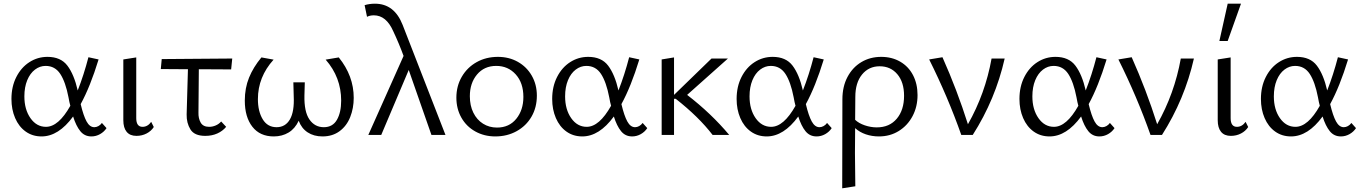

<svg xmlns="http://www.w3.org/2000/svg" viewBox="-20 -731 7365 1040"><path d="M42 -195Q42 -262 68.5 -314Q95 -366 139.5 -394.5Q184 -423 237 -423Q309 -423 345 -375.5Q381 -328 401 -241Q434 -325 459 -421L514 -409Q469 -262 417 -167Q432 -104 449 -73Q466 -42 491 -42Q502 -42 513 -48Q524 -54 532 -65L557 -37Q544 -17 522 -4.5Q500 8 475 8Q438 8 415 -20.5Q392 -49 376 -100Q297 8 205 8Q156 8 119 -18.5Q82 -45 62 -91.5Q42 -138 42 -195ZM229 -44Q297 -44 361 -158Q356 -175 351 -204Q335 -287 306.5 -330.5Q278 -374 227 -374Q196 -374 169.5 -354Q143 -334 127.5 -296.5Q112 -259 112 -209Q112 -138 145 -91Q178 -44 229 -44Z M648 -80V-409L718 -420V-91Q718 -44 752 -44Q780 -44 799 -71L813 -43Q799 -21 774 -8Q749 5 719 5Q684 5 666 -17Q648 -39 648 -80Z M856 -411 1238 -414 1232 -355 1057 -356 1055 -121Q1054 -90 1067 -67Q1080 -44 1113 -44Q1131 -44 1148.5 -51.5Q1166 -59 1178 -73L1205 -44Q1186 -21 1157 -8Q1128 5 1092 5Q1033 5 1011.5 -30Q990 -65 991 -111L998 -356L851 -357Z M1306 -186Q1306 -254 1329 -310.5Q1352 -367 1396 -420L1462 -408Q1377 -314 1377 -194Q1377 -128 1403 -85Q1429 -42 1478 -42Q1526 -42 1550.5 -84.5Q1575 -127 1571 -210L1569 -285H1631L1629 -214Q1627 -126 1656 -84Q1685 -42 1734 -42Q1782 -42 1805 -82Q1828 -122 1828 -186Q1828 -312 1744 -408L1815 -420Q1896 -320 1896 -201Q1896 -145 1877 -97Q1858 -49 1819.5 -20.5Q1781 8 1727 8Q1680 8 1646.5 -14Q1613 -36 1598 -77Q1578 -34 1543 -13Q1508 8 1463 8Q1388 8 1347 -44.5Q1306 -97 1306 -186Z M2166 -428Q2142 -494 2110 -562Q2072 -648 2005 -648Q1984 -648 1968 -640L1955 -703Q1981 -711 2011 -711Q2116 -711 2161 -596L2393 0H2317L2194 -352L2045 0H1975Z M2452 -202Q2452 -265 2481.5 -315.5Q2511 -366 2562 -394.5Q2613 -423 2677 -423Q2737 -423 2785 -396Q2833 -369 2860.5 -321Q2888 -273 2888 -213Q2888 -149 2859 -99Q2830 -49 2778.5 -20.5Q2727 8 2663 8Q2603 8 2554.5 -19Q2506 -46 2479 -94Q2452 -142 2452 -202ZM2672 -40Q2738 -40 2776.5 -87.5Q2815 -135 2815 -206Q2815 -282 2773.5 -328Q2732 -374 2668 -374Q2603 -374 2564 -327.5Q2525 -281 2525 -210Q2525 -159 2544 -120.5Q2563 -82 2596.5 -61Q2630 -40 2672 -40Z M2971 -195Q2971 -262 2997.5 -314Q3024 -366 3068.5 -394.5Q3113 -423 3166 -423Q3238 -423 3274 -375.5Q3310 -328 3330 -241Q3363 -325 3388 -421L3443 -409Q3398 -262 3346 -167Q3361 -104 3378 -73Q3395 -42 3420 -42Q3431 -42 3442 -48Q3453 -54 3461 -65L3486 -37Q3473 -17 3451 -4.5Q3429 8 3404 8Q3367 8 3344 -20.5Q3321 -49 3305 -100Q3226 8 3134 8Q3085 8 3048 -18.5Q3011 -45 2991 -91.5Q2971 -138 2971 -195ZM3158 -44Q3226 -44 3290 -158Q3285 -175 3280 -204Q3264 -287 3235.5 -330.5Q3207 -374 3156 -374Q3125 -374 3098.5 -354Q3072 -334 3056.5 -296.5Q3041 -259 3041 -209Q3041 -138 3074 -91Q3107 -44 3158 -44Z M3640 -196H3631V0H3564V-409L3631 -420V-217L3834 -414H3923L3702 -217Q3833 -116 3930 0H3840Q3765 -98 3640 -196Z M3970 -195Q3970 -262 3996.5 -314Q4023 -366 4067.5 -394.5Q4112 -423 4165 -423Q4237 -423 4273 -375.5Q4309 -328 4329 -241Q4362 -325 4387 -421L4442 -409Q4397 -262 4345 -167Q4360 -104 4377 -73Q4394 -42 4419 -42Q4430 -42 4441 -48Q4452 -54 4460 -65L4485 -37Q4472 -17 4450 -4.5Q4428 8 4403 8Q4366 8 4343 -20.5Q4320 -49 4304 -100Q4225 8 4133 8Q4084 8 4047 -18.5Q4010 -45 3990 -91.5Q3970 -138 3970 -195ZM4157 -44Q4225 -44 4289 -158Q4284 -175 4279 -204Q4263 -287 4234.5 -330.5Q4206 -374 4155 -374Q4124 -374 4097.5 -354Q4071 -334 4055.5 -296.5Q4040 -259 4040 -209Q4040 -138 4073 -91Q4106 -44 4157 -44Z M4543 -193Q4543 -262 4570.5 -314Q4598 -366 4645.5 -394.5Q4693 -423 4753 -423Q4811 -423 4856 -397Q4901 -371 4925.5 -324Q4950 -277 4950 -216Q4950 -153 4923 -102Q4896 -51 4848.5 -21.5Q4801 8 4741 8Q4703 8 4669.5 -3.5Q4636 -15 4612 -37L4611 98Q4611 152 4613 278L4542 289Q4543 125 4543 -193ZM4729 -41Q4798 -41 4837.5 -88Q4877 -135 4877 -212Q4877 -286 4840.5 -329Q4804 -372 4745 -372Q4686 -372 4649.5 -327.5Q4613 -283 4613 -206L4612 -82Q4632 -63 4664.5 -52Q4697 -41 4729 -41Z M5013 -409 5085 -421Q5164 -244 5223 -58Q5317 -224 5351 -414H5422Q5372 -193 5249 0H5187Q5114 -207 5013 -409Z M5502 -195Q5502 -262 5528.5 -314Q5555 -366 5599.5 -394.5Q5644 -423 5697 -423Q5769 -423 5805 -375.5Q5841 -328 5861 -241Q5894 -325 5919 -421L5974 -409Q5929 -262 5877 -167Q5892 -104 5909 -73Q5926 -42 5951 -42Q5962 -42 5973 -48Q5984 -54 5992 -65L6017 -37Q6004 -17 5982 -4.5Q5960 8 5935 8Q5898 8 5875 -20.5Q5852 -49 5836 -100Q5757 8 5665 8Q5616 8 5579 -18.5Q5542 -45 5522 -91.5Q5502 -138 5502 -195ZM5689 -44Q5757 -44 5821 -158Q5816 -175 5811 -204Q5795 -287 5766.5 -330.5Q5738 -374 5687 -374Q5656 -374 5629.5 -354Q5603 -334 5587.5 -296.5Q5572 -259 5572 -209Q5572 -138 5605 -91Q5638 -44 5689 -44Z M6038 -409 6110 -421Q6189 -244 6248 -58Q6342 -224 6376 -414H6447Q6397 -193 6274 0H6212Q6139 -207 6038 -409Z M6576 -80V-409L6646 -420V-91Q6646 -44 6680 -44Q6708 -44 6727 -71L6741 -43Q6727 -21 6702 -8Q6677 5 6647 5Q6612 5 6594 -17Q6576 -39 6576 -80ZM6630 -711H6702L6630 -509H6585Z M6810 -195Q6810 -262 6836.5 -314Q6863 -366 6907.5 -394.5Q6952 -423 7005 -423Q7077 -423 7113 -375.5Q7149 -328 7169 -241Q7202 -325 7227 -421L7282 -409Q7237 -262 7185 -167Q7200 -104 7217 -73Q7234 -42 7259 -42Q7270 -42 7281 -48Q7292 -54 7300 -65L7325 -37Q7312 -17 7290 -4.5Q7268 8 7243 8Q7206 8 7183 -20.5Q7160 -49 7144 -100Q7065 8 6973 8Q6924 8 6887 -18.5Q6850 -45 6830 -91.5Q6810 -138 6810 -195ZM6997 -44Q7065 -44 7129 -158Q7124 -175 7119 -204Q7103 -287 7074.5 -330.5Q7046 -374 6995 -374Q6964 -374 6937.5 -354Q6911 -334 6895.5 -296.5Q6880 -259 6880 -209Q6880 -138 6913 -91Q6946 -44 6997 -44Z"/></svg>

Font: QiushuiShotai Bright
Style: Regular
Weight: 400
Designer: Christian Thalmann (Catharsis Fonts)
Version: Version 1.250;